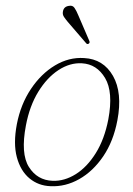

<svg xmlns="http://www.w3.org/2000/svg" viewBox="-20 -650 470 678"><path d="M277 -445Q345 -441.5 379 -382Q413 -322.5 394.5 -225Q380.5 -151 344.5 -98Q308.5 -45 259.8 -17.5Q211 10 158.5 7.5Q115.5 6 84 -20.2Q52.5 -46.5 39.5 -94.8Q26.5 -143 39.5 -211.5Q53 -281.5 89 -335.5Q125 -389.5 174.2 -419Q223.5 -448.5 277 -445ZM166 -11.5Q207.5 -10 247.5 -35Q287.5 -60 318.2 -109.2Q349 -158.5 362.5 -228.5Q380.5 -325 351.2 -374.2Q322 -423.5 269.5 -426.5Q227 -429 186.5 -402.5Q146 -376 115.2 -326Q84.5 -276 71.5 -207Q52.5 -107.5 82 -60.5Q111.5 -13.5 166 -11.5ZM256.5 -596 295 -506.5Q298.5 -499.5 293.5 -496Q288.5 -492.5 284.5 -497L219.5 -572.5Q211.5 -582 206 -590.2Q200.5 -598.5 202 -608Q204.5 -627.5 225 -629.5Q236.5 -631.5 243 -622.2Q249.5 -613 256.5 -596Z"/></svg>

Font: Fraunces 72pt S050 Thin
Style: Italic
Weight: 100
Italic angle: -16°
Version: Version 1.000; ttfautohint (v1.8.3)